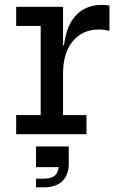

<svg xmlns="http://www.w3.org/2000/svg" viewBox="-20 -564 500 807"><path d="M245 -80.5H343.5V0H48V-80.5H151V-455H48V-535.5H245ZM440 -434Q429.5 -437 418.2 -438.5Q407 -440 395.5 -440Q327 -440 286 -391Q245 -342 245 -254.5L224 -374H249Q255.5 -430 276.5 -467.8Q297.5 -505.5 331 -524.5Q364.5 -543.5 408 -543.5Q416.5 -543.5 424.2 -542.8Q432 -542 440 -540.5ZM131.5 51.5H269V117.5L234 138.5H131.5ZM227.5 66.5H269V123Q269 170 242.5 196.8Q216 223.5 162.5 223.5H131.5V187H162.5Q197.5 187 212.5 172Q227.5 157 227.5 125Z"/></svg>

Font: Hepta Slab ExtraLight Medium
Style: Regular
Weight: 500
Version: Version 1.100